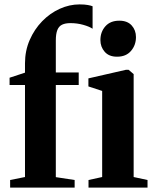

<svg xmlns="http://www.w3.org/2000/svg" viewBox="-20 -852 700 872"><path d="M26 0V-34.5L93.5 -48V-466H23.5V-499L93.5 -522V-564.5Q93.5 -621.5 114.8 -670.2Q136 -719 171.5 -755.5Q207 -792 251.2 -812Q295.5 -832 341 -832Q364.5 -832 379.2 -829.2Q394 -826.5 400.5 -823.5V-721.5Q385.5 -731.5 358 -739.2Q330.5 -747 300 -747Q277 -747 262.2 -740Q247.5 -733 240.5 -715.8Q233.5 -698.5 233.5 -668V-523H337.5V-466H233.5V-47.5L319 -34.5V0ZM382 0V-34.5L444 -48V-439L381.5 -459.5V-496L552 -535H564L587 -515.5V-48L650 -34.5V0ZM511 -594.5Q475 -594.5 455.5 -616.8Q436 -639 436 -670Q436 -707 458.5 -732.5Q481 -758 521.5 -758H522.5Q558.5 -758 578 -736.5Q597.5 -715 597.5 -683.5Q597.5 -647 575 -620.8Q552.5 -594.5 512 -594.5Z"/></svg>

Font: Merriweather 96pt
Style: Bold
Weight: 700
Version: Version 2.100